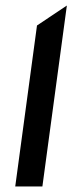

<svg xmlns="http://www.w3.org/2000/svg" viewBox="-20 -673 261 693"><path d="M133 0 221.3 -653 113.5 -581 35 0Z"/></svg>

Font: Charger
Style: ExBdIt
Weight: 400
Designer: Jasper
Foundry: Cannot Into Space Fonts
Version: Version 0.99